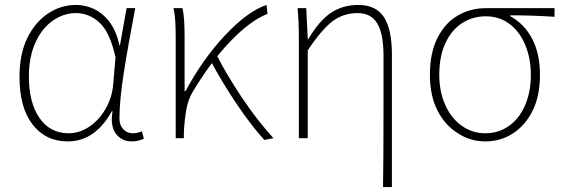

<svg xmlns="http://www.w3.org/2000/svg" viewBox="-20 -560 2280 778"><path d="M59 -249Q59 -341 91 -407Q123 -471 175 -505.5Q227 -540 288 -540Q325 -540 360 -524Q397 -507 424.5 -470Q452 -433 464 -376H466L493 -527H528Q498 -371 481 -261Q464 -151 464 -79Q464 -53 479.5 -36.5Q495 -20 517 -20Q537 -20 555 -28L563 2Q539 13 514 13Q479 13 456 -10.5Q433 -34 433 -77Q433 -91 436 -109H433Q365 13 255 13Q165 13 112 -55.5Q59 -124 59 -249ZM439 -222 448 -328Q426 -428 384 -467.5Q342 -507 287 -507Q239 -507 195 -477Q150 -446 123.5 -387.5Q97 -329 97 -249Q97 -144 140 -82Q183 -20 258 -20Q303 -20 343 -47.5Q383 -75 409 -121Q435 -167 439 -222Z M683 -527H719Q728 -496 728 -409V-191H732Q801 -320 892 -417Q983 -514 1060 -540L1064 -504Q995 -477 914.5 -393.5Q834 -310 761 -188Q743 -158 735.5 -118.5Q728 -79 725 -24V0H692V-396Q692 -440 690.5 -470Q689 -500 683 -527ZM834 -313 860 -333Q901 -253 961 -163.5Q1021 -74 1088 0L1051 7Q999 -50 939.5 -138Q880 -226 834 -313Z M1534 -124V-334Q1534 -422 1509 -464.5Q1484 -507 1429 -507Q1371 -507 1327 -473.5Q1283 -440 1227 -356V0H1191V-396Q1191 -474 1186 -527H1221L1227 -401H1229Q1273 -476 1321 -508Q1369 -540 1432 -540Q1503 -540 1535.5 -491Q1568 -442 1568 -339V198H1532Q1534 92 1534 -124Z M1837 -19Q1783 -52 1752.5 -112.5Q1722 -173 1722 -257Q1722 -346 1753 -407Q1784 -468 1835.5 -497.5Q1887 -527 1950 -527H2227V-492Q2136 -498 2048 -498V-494Q2105 -463 2136.5 -402.5Q2168 -342 2168 -257Q2168 -171 2138 -111Q2108 -51 2058 -19Q2008 13 1947 13Q1886 13 1837 -19ZM2131 -257Q2131 -323 2108.5 -377.5Q2086 -432 2044.5 -463Q2003 -494 1949 -494Q1895 -494 1852 -466Q1809 -438 1784.5 -384.5Q1760 -331 1760 -257Q1760 -188 1784.5 -134Q1809 -80 1851.5 -50Q1894 -20 1947 -20Q2000 -20 2042 -49.5Q2084 -79 2107.5 -133Q2131 -187 2131 -257Z"/></svg>

Font: Merged Yaku Han JP Thin
Style: Regular
Weight: 250
Designer: Ryoko NISHIZUKA 西塚涼子 (kana, bopomofo & ideographs); Paul D. Hunt (Latin, Greek & Cyrillic); Sandoll Communications 산돌커뮤니
Foundry: Adobe
Version: Version 2.004